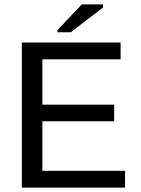

<svg xmlns="http://www.w3.org/2000/svg" viewBox="-20 -852 640 872"><path d="M79.1 0V-658.7H527.8V-582.5H172.4V-376.5H498.5V-301.3H172.4V-76.2H547.9V0ZM240.7 -705.6V-715.3L351.6 -832H447.8V-817.9L301.3 -705.6Z"/></svg>

Font: Cousine
Style: Regular
Weight: 400
Monospace: yes
Designer: Steve Matteson
Foundry: Ascender Corporation
Version: Version 1.20